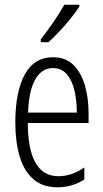

<svg xmlns="http://www.w3.org/2000/svg" viewBox="-20 -785 439 815"><path d="M205 -542Q259 -542 292 -509Q325 -476 340.5 -422Q356 -368 356 -305V-263H98Q99 -37 228 -37Q284 -37 338 -74V-23Q313 -7 284.5 1.5Q256 10 224 10Q161 10 121.5 -24.5Q82 -59 63.5 -121Q45 -183 45 -265Q45 -395 85 -468.5Q125 -542 205 -542ZM205 -496Q158 -496 130.5 -449.5Q103 -403 99 -307H306Q306 -358 296 -401Q286 -444 263.5 -470Q241 -496 205 -496ZM317 -757Q302 -734 279 -705.5Q256 -677 231 -650.5Q206 -624 186 -606H153V-618Q184 -658 208 -693Q232 -728 253 -765H317Z"/></svg>

Font: Noto Sans Telugu ExtraCondensed Light
Style: Regular
Weight: 300
Width: 2
Designer: Jelle Bosma - Monotype Design Team
Foundry: Monotype Imaging Inc.
Version: Version 2.005; ttfautohint (v1.8.4.7-5d5b)